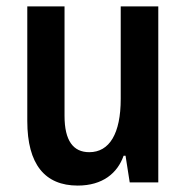

<svg xmlns="http://www.w3.org/2000/svg" viewBox="-20 -568 584 598"><path d="M222 10C300 10 346 -29 365 -83H371L384 0H473V-548H356V-260C356 -152 321 -94 258 -94C208 -94 181 -130 181 -207V-548H65V-191C65 -56 120 10 222 10Z"/></svg>

Font: Noto Sans Thai Cond SemBd
Style: Regular
Weight: 600
Width: 3
Designer: Monotype Design Team
Foundry: Monotype Imaging Inc.
Version: Version 2.002